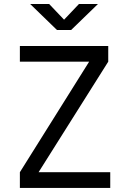

<svg xmlns="http://www.w3.org/2000/svg" viewBox="-20 -918 626 938"><path d="M77.1 0V-76.7L415.5 -616.7H77.1V-693.4H508.8V-616.7L168.5 -76.7H518.6V0ZM258.3 -771.5 127.4 -898.4H220.2L293 -821.8L365.7 -898.4H458.5L327.6 -771.5Z"/></svg>

Font: CaskaydiaMono NF SemiLight
Style: Regular
Weight: 350
Designer: Aaron Bell
Foundry: Saja Typeworks
Version: Version 2111.001; ttfautohint (v1.8.4);Nerd Fonts 3.1.1